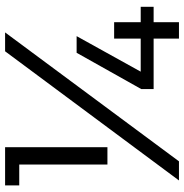

<svg xmlns="http://www.w3.org/2000/svg" viewBox="-4 -736 740 773"><g transform="rotate(-90 366.5 -350.0)"><path d="M6 -700H160V-288H90V-643H6ZM546 -700H622L103 0H26ZM540 -412H607L464 -154H597V-261H663V-154H725V-102H663V0H597V-102H394V-152Z"/></g></svg>

Font: Gontserrat
Style: Regular
Weight: 400
Designer: Julieta Ulanovsky
Foundry: Julieta Ulanovsky
Version: Version 6.001